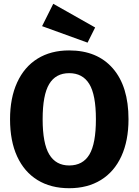

<svg xmlns="http://www.w3.org/2000/svg" viewBox="-20 -976 731 1013"><path d="M658 -347Q658 -234 620.5 -152Q583 -70 512.5 -26.5Q442 17 345 17Q248 17 178 -26Q108 -69 70.5 -150.5Q33 -232 33 -347Q33 -459 70.5 -541Q108 -623 178 -666.5Q248 -710 345 -710Q493 -710 575.5 -615Q658 -520 658 -347ZM205 -347Q205 -219 240 -161Q275 -103 345 -103Q417 -103 451.5 -160.5Q486 -218 486 -347Q486 -476 451 -533Q416 -590 345 -590Q274 -590 239.5 -532.5Q205 -475 205 -347ZM482 -831 442 -751 202 -838 261 -956Z"/></svg>

Font: Fira Sans BGR
Style: Bold
Weight: 700
Designer: bBox Type GmbH & Carrois Corporate GbR & Edenspiekermann AG
Foundry: bBox Type GmbH & Carrois Corporate GbR & Edenspiekermann AG
Version: Version 4.301